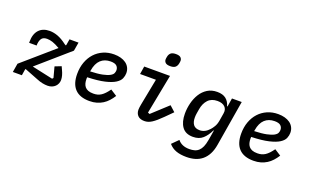

<svg xmlns="http://www.w3.org/2000/svg" viewBox="-100 -1259 3199 1980"><g transform="rotate(20 1500.0 -268.5)"><path d="M420 11Q393 11 363 5Q333 -1 297 -16L151 -73L146 -69L135 0H36L52 -96L394 -393Q346 -421 313.5 -431.5Q281 -442 252 -442Q207 -442 190 -413.5Q173 -385 173 -340H91V-351Q91 -437 133 -482.5Q175 -528 250 -528Q294 -528 340 -511Q386 -494 441 -452L454 -444L459 -449L470 -516H569L553 -422L210 -123L440 -73L451 -85L420 -201L489 -228L505 -193Q518 -166 525 -140.5Q532 -115 532 -92Q532 -72 524.5 -53.5Q517 -35 502.5 -20.5Q488 -6 467 2.5Q446 11 420 11Z M879 12Q773 12 719.5 -44Q666 -100 666 -209Q666 -280 687.5 -338.5Q709 -397 747.5 -439Q786 -481 839.5 -504.5Q893 -528 958 -528Q997 -528 1030 -519Q1063 -510 1087.5 -492.5Q1112 -475 1126 -448.5Q1140 -422 1140 -388Q1140 -359 1127.5 -329Q1115 -299 1076 -274Q1037 -249 965 -232Q893 -215 775 -211Q774 -204 774 -198.5Q774 -193 774 -191Q774 -167 779.5 -145.5Q785 -124 798 -108Q811 -92 833.5 -83Q856 -74 891 -74Q916 -74 936.5 -79.5Q957 -85 975.5 -97Q994 -109 1012.5 -128.5Q1031 -148 1052 -177L1122 -132Q1101 -99 1077 -72.5Q1053 -46 1023.5 -27.5Q994 -9 958.5 1.5Q923 12 879 12ZM948 -447Q882 -447 840 -408Q798 -369 785 -289L783 -278Q867 -281 916.5 -291.5Q966 -302 992.5 -316.5Q1019 -331 1026.5 -348Q1034 -365 1034 -381Q1034 -410 1014.5 -428.5Q995 -447 948 -447Z M1540 -611Q1502 -611 1487 -625.5Q1472 -640 1472 -660Q1472 -666 1473 -674Q1474 -682 1476 -691Q1481 -718 1498.5 -733.5Q1516 -749 1554 -749Q1592 -749 1607 -734.5Q1622 -720 1622 -700Q1622 -694 1621 -686Q1620 -678 1618 -669Q1613 -642 1595.5 -626.5Q1578 -611 1540 -611ZM1482 12Q1434 12 1410 -13Q1386 -38 1386 -78Q1386 -91 1388 -104Q1390 -117 1393 -135L1450 -429H1276L1290 -516H1573L1489 -83L1509 -75L1682 -234L1743 -179L1665 -101Q1634 -70 1609 -48.5Q1584 -27 1563 -13.5Q1542 0 1522.5 6Q1503 12 1482 12Z M2016 212Q1950 212 1902.5 195Q1855 178 1822 139L1890 71Q1933 125 2017 125Q2048 125 2073.5 118Q2099 111 2118.5 93Q2138 75 2151 45.5Q2164 16 2172 -29L2191 -141H2186Q2157 -79 2116 -42.5Q2075 -6 2008 -6Q1927 -6 1888.5 -59.5Q1850 -113 1850 -204Q1850 -262 1864.5 -320Q1879 -378 1908 -424.5Q1937 -471 1982 -499.5Q2027 -528 2089 -528Q2149 -528 2184 -501Q2219 -474 2233 -423H2238L2253 -516H2360L2277 -18Q2267 43 2244.5 86.5Q2222 130 2188.5 158Q2155 186 2111.5 199Q2068 212 2016 212ZM2051 -94Q2109 -94 2156 -147Q2170 -162 2186.5 -189Q2203 -216 2210 -256L2224 -341Q2232 -387 2204.5 -414Q2177 -441 2123 -441Q2057 -441 2020 -401Q1983 -361 1972 -296L1964 -248Q1962 -236 1961 -225Q1960 -214 1960 -201Q1960 -151 1981.5 -122.5Q2003 -94 2051 -94Z M2679 12Q2573 12 2519.5 -44Q2466 -100 2466 -209Q2466 -280 2487.5 -338.5Q2509 -397 2547.5 -439Q2586 -481 2639.5 -504.5Q2693 -528 2758 -528Q2797 -528 2830 -519Q2863 -510 2887.5 -492.5Q2912 -475 2926 -448.5Q2940 -422 2940 -388Q2940 -359 2927.5 -329Q2915 -299 2876 -274Q2837 -249 2765 -232Q2693 -215 2575 -211Q2574 -204 2574 -198.5Q2574 -193 2574 -191Q2574 -167 2579.5 -145.5Q2585 -124 2598 -108Q2611 -92 2633.5 -83Q2656 -74 2691 -74Q2716 -74 2736.5 -79.5Q2757 -85 2775.5 -97Q2794 -109 2812.5 -128.5Q2831 -148 2852 -177L2922 -132Q2901 -99 2877 -72.5Q2853 -46 2823.5 -27.5Q2794 -9 2758.5 1.5Q2723 12 2679 12ZM2748 -447Q2682 -447 2640 -408Q2598 -369 2585 -289L2583 -278Q2667 -281 2716.5 -291.5Q2766 -302 2792.5 -316.5Q2819 -331 2826.5 -348Q2834 -365 2834 -381Q2834 -410 2814.5 -428.5Q2795 -447 2748 -447Z"/></g></svg>

Font: IBM Plex Mono Medium
Style: Italic
Weight: 500
Italic angle: -9°
Monospace: yes
Designer: Mike Abbink, Paul van der Laan, Pieter van Rosmalen
Foundry: Bold Monday
Version: Version 2.3